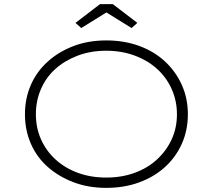

<svg xmlns="http://www.w3.org/2000/svg" viewBox="-20 -901 1032 931"><path d="M495 10Q408 10 336 -17.5Q264 -45 211 -92Q158 -139 129.5 -204.5Q101 -270 101 -347Q101 -424 129.5 -489Q158 -554 211 -602Q264 -650 336 -677.5Q408 -705 495 -705Q582 -705 654.5 -678.5Q727 -652 779.5 -603.5Q832 -555 861.5 -489.5Q891 -424 891 -347Q891 -269 861.5 -203.5Q832 -138 779.5 -90.5Q727 -43 654.5 -16.5Q582 10 495 10ZM495 -40Q570 -40 633 -63Q696 -86 741.5 -128Q787 -170 812.5 -225.5Q838 -281 838 -347Q838 -412 812.5 -469Q787 -526 741.5 -567Q696 -608 633 -631.5Q570 -655 495 -655Q420 -655 357.5 -631.5Q295 -608 249.5 -567.5Q204 -527 179 -470Q154 -413 154 -347Q154 -281 179 -225Q204 -169 249.5 -127.5Q295 -86 357.5 -63Q420 -40 495 -40ZM374 -765 346 -790 465 -881H527L646 -790L618 -765L481 -850H511Z"/></svg>

Font: Lexend Mega ExtraLight
Style: Regular
Weight: 250
Version: Version 1.007